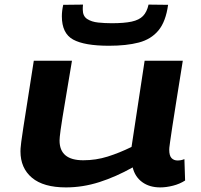

<svg xmlns="http://www.w3.org/2000/svg" viewBox="-20 -805 874 835"><path d="M267 10Q169 10 119 -32Q69 -74 69 -147Q69 -152 69.5 -160Q70 -168 72.5 -188.5Q75 -209 81.5 -250.5Q88 -292 99 -362Q110 -432 127 -541H293Q278 -451 268 -391.5Q258 -332 252 -295.5Q246 -259 243.5 -239.5Q241 -220 240 -210.5Q239 -201 239 -194Q239 -108 342 -108Q397 -108 448 -124Q499 -140 552 -166L609 -541H775Q758 -433 746.5 -363Q735 -293 729 -251.5Q723 -210 720 -190Q717 -170 716.5 -163.5Q716 -157 716 -154Q716 -128 726 -117.5Q736 -107 753 -107Q757 -107 764.5 -108Q772 -109 782 -113L785 -20Q762 -5 732.5 2.5Q703 10 677 10Q630 10 598.5 -13Q567 -36 557 -77Q484 -36 412 -13Q340 10 267 10ZM454 -606Q347 -606 298 -633Q249 -660 249 -734Q249 -758 255 -784L341 -785Q340 -778 340 -772.5Q340 -767 340 -763Q340 -735 359 -722.5Q378 -710 407 -707Q436 -704 466 -704Q520 -704 552.5 -711Q585 -718 602 -735.5Q619 -753 626 -785L711 -784Q701 -711 669 -672.5Q637 -634 583.5 -620Q530 -606 454 -606Z"/></svg>

Font: Georama ExtraExtended SemiBold
Style: Italic
Weight: 600
Width: 8
Italic angle: -9°
Designer: Jean-Baptiste Levee
Foundry: Production Type
Version: Version 1.000